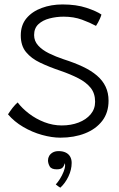

<svg xmlns="http://www.w3.org/2000/svg" viewBox="-20 -578 537 864"><path d="M251.5 41.5Q213.5 41.5 169.2 29.2Q125 17 84.5 -6.8Q44 -30.5 16 -63.5Q20 -69 25 -76.8Q30 -84.5 36.2 -92.2Q42.5 -100 48.5 -106.5Q54.5 -113 59.5 -117Q79 -91 110.2 -67Q141.5 -43 179.8 -28.2Q218 -13.5 258 -13.5Q299.5 -13.5 333.5 -26.5Q367.5 -39.5 387.8 -63.5Q408 -87.5 408 -120Q408 -158 387.8 -183Q367.5 -208 332.2 -226Q297 -244 252 -259.5Q201.5 -276.5 161 -295.8Q120.5 -315 97 -343.8Q73.5 -372.5 73.5 -418.5Q73.5 -465 99.2 -495.8Q125 -526.5 167.8 -542.2Q210.5 -558 261.5 -558Q323.5 -558 369.2 -542.8Q415 -527.5 436.5 -512.5Q434.5 -505 430.2 -495.2Q426 -485.5 421.2 -476.8Q416.5 -468 412 -461.5Q385.5 -476 348.8 -489.5Q312 -503 266.5 -503Q233.5 -503 202.8 -495Q172 -487 152.8 -469Q133.5 -451 133.5 -420Q133.5 -393.5 151.8 -373.2Q170 -353 200.5 -338Q231 -323 267 -311Q315.5 -295.5 353 -277.8Q390.5 -260 416.2 -238Q442 -216 455.2 -188Q468.5 -160 468.5 -125Q468.5 -71 440 -34Q411.5 3 362.5 22.2Q313.5 41.5 251.5 41.5ZM251.5 266.5Q249 265 242.5 260.8Q236 256.5 231 252Q240 242.5 249.8 227Q259.5 211.5 266.2 194.8Q273 178 273 165.5Q273 160 271 156.5Q269.5 166.5 262.5 175.2Q255.5 184 235.5 184Q211 184 203.5 170.5Q196 157 196 143.5Q196 133 201.2 123.8Q206.5 114.5 217.2 108.2Q228 102 244 102Q262 102 275.2 108.2Q288.5 114.5 295.5 126.5Q302.5 138.5 302.5 155Q302.5 185.5 288 216Q273.5 246.5 251.5 266.5Z"/></svg>

Font: Grandstander Thin ExtraLight
Style: Regular
Weight: 250
Version: Version 1.200